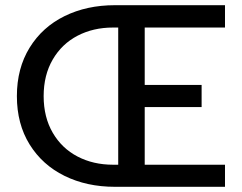

<svg xmlns="http://www.w3.org/2000/svg" viewBox="-20 -719 931 739"><path d="M45 -349Q45 -456 94 -535.5Q143 -615 228.5 -657Q314 -699 422 -699H846V-613H537V-392H756V-307H537V-85H846V0H422Q314 0 228.5 -42Q143 -84 94 -163Q45 -242 45 -349ZM435 -85V-613H415Q339 -613 278.5 -581.5Q218 -550 183 -490Q148 -430 148 -349Q148 -268 183 -208Q218 -148 278.5 -116.5Q339 -85 415 -85Z"/></svg>

Font: Prompt
Style: Regular
Weight: 400
Designer: Katatrad Team
Foundry: CadsonDemak
Version: Version 1.001